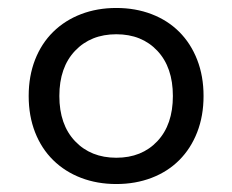

<svg xmlns="http://www.w3.org/2000/svg" viewBox="-20 -694 583 482"><path d="M272 -232Q224 -232 183.5 -247.5Q143 -263 113.5 -292Q84 -321 68 -362Q52 -403 52 -453Q52 -503 68 -544Q84 -585 113.5 -614Q143 -643 183.5 -658.5Q224 -674 272 -674Q320 -674 360.5 -658.5Q401 -643 430 -614Q459 -585 475 -544Q491 -503 491 -453Q491 -403 475 -362Q459 -321 430 -292Q401 -263 360.5 -247.5Q320 -232 272 -232ZM272 -298Q336 -298 375 -339.5Q414 -381 414 -453Q414 -525 375 -566.5Q336 -608 272 -608Q208 -608 168.5 -566.5Q129 -525 129 -453Q129 -381 168.5 -339.5Q208 -298 272 -298Z"/></svg>

Font: Gantari
Style: Regular
Weight: 400
Designer: Anugrah Pasau
Foundry: Lafontype
Version: Version 1.000; ttfautohint (v1.8.4)